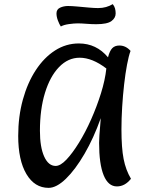

<svg xmlns="http://www.w3.org/2000/svg" viewBox="-20 -894 727 928"><path d="M215 14Q147 14 107.5 -53Q68 -120 68 -237Q68 -331 90.5 -412.5Q113 -494 153 -555Q193 -616 246 -650Q299 -684 361 -684Q446 -684 502 -617Q510 -648 522.5 -661Q535 -674 557 -674Q588 -674 611 -648Q602 -624 594 -581.5Q586 -539 580 -486.5Q574 -434 570.5 -377.5Q567 -321 567 -269Q567 -179 577.5 -125.5Q588 -72 613 -30Q584 7 545 7Q503 7 481 -47Q459 -101 459 -204Q459 -219 460.5 -240.5Q462 -262 464 -284.5Q466 -307 467 -323Q433 -227 388.5 -150.5Q344 -74 298.5 -30Q253 14 215 14ZM249 -92Q272 -92 301 -122.5Q330 -153 361.5 -204Q393 -255 420.5 -317Q448 -379 468 -443Q488 -507 494 -563Q426 -615 365 -615Q309 -615 265.5 -570Q222 -525 197.5 -445.5Q173 -366 173 -262Q173 -183 193.5 -137.5Q214 -92 249 -92ZM274 -766Q267 -776 260 -794.5Q253 -813 253 -829Q253 -849 270.5 -857Q288 -865 309 -865Q326 -865 353.5 -862.5Q381 -860 408.5 -857.5Q436 -855 454 -855Q475 -855 492.5 -860Q510 -865 525 -874Q533 -864 536 -853Q539 -842 539 -829Q539 -807 518.5 -792Q498 -777 445 -777Q423 -777 398 -779Q373 -781 355 -781Q338 -781 313 -777.5Q288 -774 274 -766Z"/></svg>

Font: Paprika
Style: Regular
Weight: 400
Designer: Eduardo Rodriguez Tunni
Foundry: Eduardo Rodriguez Tunni
Version: Version 1.010; ttfautohint (v1.8.3)